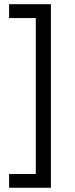

<svg xmlns="http://www.w3.org/2000/svg" viewBox="-20 -762 352 906"><path d="M220.2 -742.2V124H22.9V59.1H148.9V-676.8H22.9V-742.2Z"/></svg>

Font: Argentum Sans Light
Style: Regular
Weight: 300
Designer: Julieta Ulanovsky (Modified by Cristiano Sobral)
Foundry: Julieta Ulanovsky
Version: Version 1.000; ttfautohint (v1.5.65-e2d9)